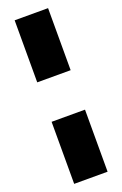

<svg xmlns="http://www.w3.org/2000/svg" viewBox="-191 -861 722 1134"><g transform="rotate(-20 170.0 -294.0)"><path d="M65 -418V-808H275V-418ZM65 220V-170H275V220Z"/></g></svg>

Font: Encode Sans Exp Black
Style: Regular
Weight: 900
Width: 7
Designer: Multiple Designers
Foundry: Impallari Type
Version: Version 3.002; ttfautohint (v1.8.3) -l 8 -r 50 -G 200 -x 14 